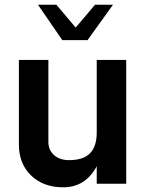

<svg xmlns="http://www.w3.org/2000/svg" viewBox="-20 -779 653 814"><path d="M515.1 -524.9V0H390.1V-74.2Q342.3 15.1 248 15.1Q164.1 15.1 112.1 -34.7Q60.1 -84.5 60.1 -167V-524.9H185.1V-176.8Q185.1 -143.1 209 -121.6Q232.9 -100.1 272.9 -100.1Q334 -100.1 362.1 -129.6Q390.1 -159.2 390.1 -216.8V-524.9ZM351.1 -608.9H244.1L141.1 -758.8H219.2L300.8 -662.1L382.8 -758.8H459Z"/></svg>

Font: Miedinger*
Style: Bold
Weight: 700
Version: Version 001.000